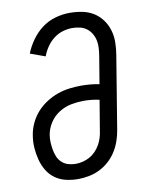

<svg xmlns="http://www.w3.org/2000/svg" viewBox="-85 -804 669 873"><g transform="rotate(-10 250.0 -367.5)"><path d="M205 8Q176 8 148.5 1.5Q121 -5 99 -21Q77 -37 63 -60.5Q49 -84 42 -111Q35 -138 33 -166.5Q31 -195 36 -224Q40 -251 52.5 -278Q65 -305 84.5 -327Q104 -349 129.5 -365.5Q155 -382 182 -391.5Q209 -401 237 -404.5Q265 -408 292 -408Q313 -408 334.5 -406Q356 -404 375 -400L396 -527Q399 -545 400 -563Q401 -581 397.5 -598Q394 -615 385 -630Q376 -645 362.5 -655Q349 -665 332 -669Q315 -673 296 -673Q274 -673 251.5 -666Q229 -659 210 -644Q191 -629 177.5 -609Q164 -589 156 -567L87 -592Q99 -623 120 -652.5Q141 -682 169 -703Q197 -724 230.5 -733.5Q264 -743 297 -743Q326 -743 354.5 -737.5Q383 -732 406.5 -717.5Q430 -703 446.5 -680.5Q463 -658 471 -631Q479 -604 478.5 -574.5Q478 -545 473 -516L418 -181Q414 -156 405.5 -131.5Q397 -107 383 -84.5Q369 -62 348.5 -43.5Q328 -25 304.5 -13.5Q281 -2 255.5 3Q230 8 205 8ZM206 -62Q222 -62 238.5 -66Q255 -70 270.5 -78.5Q286 -87 298.5 -100Q311 -113 319.5 -128Q328 -143 333 -159.5Q338 -176 340 -192L363 -330Q346 -334 328 -336Q310 -338 291 -338Q263 -338 233.5 -332.5Q204 -327 177.5 -310.5Q151 -294 134 -268Q117 -242 112 -213Q109 -195 110 -177.5Q111 -160 114 -143Q117 -126 123.5 -110.5Q130 -95 142.5 -83.5Q155 -72 171.5 -67Q188 -62 206 -62Z"/></g></svg>

Font: Iosevka Algr
Style: Italic
Weight: 400
Italic angle: -9°
Monospace: yes
Designer: Belleve Invis
Foundry: Belleve Invis
Version: Version 26.0.2; ttfautohint (v1.8.3)